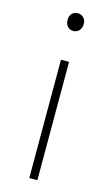

<svg xmlns="http://www.w3.org/2000/svg" viewBox="-116 -783 477 826"><g transform="rotate(15 122.5 -369.5)"><path d="M105 0V-527H141V0ZM124 -660Q108 -660 98 -671Q88 -682 88 -701Q88 -718 98 -728.5Q108 -739 124 -739Q139 -739 149.5 -728.5Q160 -718 160 -701Q160 -682 149.5 -671Q139 -660 124 -660Z"/></g></svg>

Font: Noto Sans SC Thin Thin
Style: Regular
Weight: 250
Version: Version 2.004-H2;hotconv 1.0.118;makeotfexe 2.5.65603